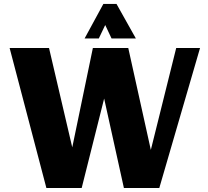

<svg xmlns="http://www.w3.org/2000/svg" viewBox="-20 -944 1044 964"><path d="M390.1 0H212.9L28.3 -703.1H226.1L342.8 -204.1L446.3 -703.1H624L737.3 -191.4L864.7 -703.1H984.4L779.8 0H602.1L502.9 -449.2ZM662.1 -751H540L508.3 -818.4L476.1 -751H404.8L499 -924.3H564.9Z"/></svg>

Font: Aclonica
Style: Regular
Weight: 400
Version: Version 1.001